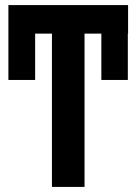

<svg xmlns="http://www.w3.org/2000/svg" viewBox="-20 -734 537 754"><path d="M312 0V-602H378V-420H482V-602H483V-714H13V-420H118V-602H184V0Z"/></svg>

Font: Noto Sans UI Condensed
Style: Bold
Weight: 700
Width: 3
Designer: Monotype Design Team
Foundry: Monotype Imaging Inc.
Version: 1.001